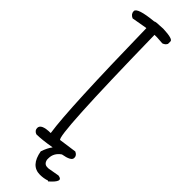

<svg xmlns="http://www.w3.org/2000/svg" viewBox="-349 -922 1071 1071"><g transform="rotate(45 186.5 -386.0)"><path d="M184.6 -917H187.5Q264.6 -914.1 264.6 -895.5V-876Q257.8 -861.3 240.2 -855.5L197.3 -858.4H175.8V-855.5Q189.5 -71.3 218.8 -71.3L323.2 -85.9Q344.7 -76.2 344.7 -58.6V-55.7Q344.7 -32.2 282.2 -21.5Q244.1 4.9 244.1 46.9V57.6Q250 86.9 275.4 86.9H285.2L351.6 75.2Q401.4 81.1 334 139.6L330.1 136.7Q303.7 145.5 275.4 145.5Q203.1 145.5 186.5 49.8Q200.2 9.8 217.8 -12.7Q143.6 0 101.6 0Q80.1 -8.8 80.1 -28.3Q80.1 -61.5 153.3 -61.5V-65.4Q128.9 -224.6 117.2 -852.5H113.3L24.4 -836.9Q0 -847.7 0 -870.1Q0 -898.4 123 -910.2Q123 -915 184.6 -917Z"/></g></svg>

Font: Sue Ellen Francisco 
Style: Regular
Weight: 400
Designer: Kimberly Geswein
Foundry: Kimberly Geswein
Version: Version 1.002 2007